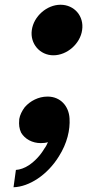

<svg xmlns="http://www.w3.org/2000/svg" viewBox="-20 -602 438 809"><path d="M205 -369C263 -369 318 -418 326 -475C335 -534 293 -582 235 -582C178 -582 122 -534 114 -475C106 -418 148 -369 205 -369ZM37 187 47 114C64 113 84 106 102 94C127 77 150 53 167 24C174 15 178 6 182 -3C173 0 162 1 152 1C116 1 85 -16 69 -43C61 -60 59 -77 61 -97V-100C64 -118 73 -135 84 -150C107 -177 143 -195 179 -195H183C234 -194 270 -156 273 -103C276 -55 263 2 228 57C180 135 103 185 37 187Z"/></svg>

Font: Mluvka Bold
Style: Italic
Weight: 700
Italic angle: -8°
Designer: Modified by Jiří Krblich, Original typeface by Gumpita Rahayu
Foundry: Gumpita Rahayu & Jiří Krblich
Version: Version 2.000;Glyphs 3.1.1 (3134)